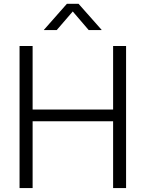

<svg xmlns="http://www.w3.org/2000/svg" viewBox="-20 -963 746 983"><path d="M80.1 0V-727.5H147V-402.3H559.1V-727.5H625.5V0H559.1V-342.3H147V0ZM270.5 -809.1H205.1V-810.5L322.3 -943.4H382.3L500 -810.5V-809.1H434.1L352.5 -904.3Z"/></svg>

Font: Inter 28pt Light
Style: Regular
Weight: 300
Designer: Rasmus Andersson
Foundry: rsms
Version: Version 4.001;git-66647c0bb